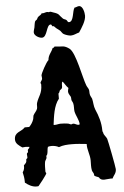

<svg xmlns="http://www.w3.org/2000/svg" viewBox="-74 -992 691 1067"><g transform="rotate(-5 271.5 -459.0)"><path d="M533 -28C533 -40 504 -189 500 -200C496 -211 481 -224 481 -235C478 -240 477 -244 477 -249C477 -290 465 -330 448 -368C440 -387 441 -409 436 -429C433 -437 428 -443 426 -451C423 -461 425 -471 423 -480C420 -490 413 -497 410 -506C393 -549 369 -690 336 -716C324 -725 310 -733 295 -733C278 -733 265 -736 255 -736C254 -736 253 -736 252 -735C250 -731 247 -729 242 -729C233 -705 215 -693 213 -664C200 -654 167 -592 167 -582C167 -575 170 -568 168 -561C166 -555 158 -546 158 -542C158 -538 161 -536 161 -532C161 -481 140 -468 129 -432C126 -422 129 -410 126 -400C121 -386 109 -377 103 -364C101 -358 102 -351 100 -345C95 -329 86 -315 74 -303H49C27 -279 -11 -283 -11 -240C-11 -217 9 -205 26 -193C39 -195 51 -195 65 -193C65 -193 65 -192 65 -191C65 -184 55 -181 55 -175C55 -172 56 -168 55 -164L49 -158C48 -156 48 -154 48 -152C48 -145 50 -139 49 -132L42 -126V-124C42 -106 38 -106 26 -93C27 -79 25 -67 16 -55C20 -38 23 -21 23 -4V3C40 17 62 30 85 30C89 30 93 30 97 29C99 28 146 -32 146 -38C146 -41 142 -44 142 -48C142 -66 142 -86 145 -103C147 -110 155 -120 155 -124C155 -128 154 -132 155 -135C156 -138 160 -139 161 -145C165 -158 163 -171 168 -184C174 -186 181 -187 188 -187C202 -187 217 -184 229 -177C252 -186 277 -187 301 -187C329 -187 356 -184 384 -181C382 -150 398 -120 398 -88C398 -70 396 -50 400 -32C402 -23 410 -17 410 -8C410 -6 410 -5 410 -3C417 4 427 5 436 10C441 22 452 25 464 25C477 25 490 22 503 22L510 23C519 4 533 -4 533 -28ZM355 -293C353 -292 350 -291 348 -291C338 -291 329 -300 319 -300C314 -300 312 -297 309 -297C302 -297 297 -302 290 -303C277 -305 263 -306 249 -306C238 -306 228 -302 217 -302C215 -302 212 -302 210 -303C216 -348 222 -409 252 -445V-474C258 -477 258 -485 261 -490C265 -495 272 -497 274 -503C278 -512 272 -533 281 -538C291 -526 298 -511 310 -500C309 -494 306 -488 306 -482C306 -462 320 -456 320 -444C320 -422 325 -428 329 -413C333 -398 330 -382 332 -368C337 -342 354 -319 355 -293ZM437 -892C437 -908 430 -948 408 -948C399 -948 392 -942 383 -942C369 -925 373 -864 345 -864C337 -864 336 -874 332 -877C326 -882 318 -882 313 -887C289 -910 299 -914 261 -926C258 -927 249 -931 246 -931C242 -931 241 -929 238 -929C235 -929 233 -931 229 -931C220 -931 211 -925 202 -926H197C196 -918 182 -914 177 -908C173 -905 172 -899 169 -895C166 -891 161 -890 158 -885C154 -876 153 -861 151 -851C149 -842 145 -833 145 -824C145 -806 172 -791 188 -791C219 -791 217 -860 242 -860C249 -860 248 -849 253 -849C255 -849 257 -850 259 -849C262 -847 270 -837 275 -834C281 -829 287 -826 293 -820C298 -815 301 -807 308 -802C317 -796 338 -789 349 -789C366 -789 380 -798 396 -802C412 -826 437 -863 437 -892Z"/></g></svg>

Font: Margarine
Style: Regular
Weight: 400
Designer: Astigmatic (AOETI)
Foundry: Astigmatic (AOETI)
Version: Version 1.000